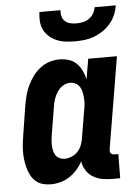

<svg xmlns="http://www.w3.org/2000/svg" viewBox="-53 -782 607 832"><g transform="rotate(-5 250.0 -366.0)"><path d="M135 8Q116 8 98.5 3Q81 -2 68 -14Q55 -26 47 -42Q39 -58 34.5 -75.5Q30 -93 28 -111Q26 -129 26.5 -148Q27 -167 29.5 -186Q32 -205 35 -223L54 -343Q58 -365 63.5 -386.5Q69 -408 79 -428.5Q89 -449 102.5 -467.5Q116 -486 135 -500.5Q154 -515 175.5 -521.5Q197 -528 219 -528Q240 -528 260 -521.5Q280 -515 293.5 -501Q307 -487 315.5 -469Q324 -451 328 -431L343 -520H468L401 -119Q401 -114 401.5 -110Q402 -106 404.5 -103Q407 -100 411.5 -98.5Q416 -97 420 -97H437L436 8H402Q379 8 357.5 4Q336 0 318 -11Q300 -22 288.5 -40Q277 -58 274 -80Q264 -61 249 -44Q234 -27 215.5 -15Q197 -3 176 2.5Q155 8 135 8ZM204 -97Q219 -97 234.5 -103.5Q250 -110 261 -122Q272 -134 278 -149Q284 -164 286 -179L306 -299Q309 -313 310 -326Q311 -339 310 -352Q309 -365 306.5 -377.5Q304 -390 297.5 -400.5Q291 -411 280 -417Q269 -423 255 -423Q239 -423 224 -413.5Q209 -404 199.5 -389.5Q190 -375 184.5 -358.5Q179 -342 177 -326L157 -206Q155 -194 154 -182.5Q153 -171 153.5 -159Q154 -147 156.5 -136Q159 -125 165 -116Q171 -107 181.5 -102Q192 -97 204 -97ZM293 -600Q272 -600 252 -602.5Q232 -605 214 -612.5Q196 -620 181.5 -632.5Q167 -645 158.5 -662Q150 -679 148.5 -699Q147 -719 150 -740H242Q240 -726 243.5 -713Q247 -700 256.5 -691.5Q266 -683 279 -680Q292 -677 306 -677Q320 -677 334 -680Q348 -683 360.5 -691.5Q373 -700 380.5 -713Q388 -726 390 -740H482Q479 -719 470.5 -699Q462 -679 447.5 -662Q433 -645 414.5 -632.5Q396 -620 376 -612.5Q356 -605 335 -602.5Q314 -600 293 -600Z"/></g></svg>

Font: Iosevka Curly Slab Extrabold
Style: Italic
Weight: 800
Italic angle: -9°
Monospace: yes
Designer: Belleve Invis
Foundry: Belleve Invis
Version: Version 22.1.2; ttfautohint (v1.8.4)